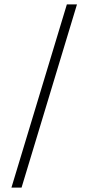

<svg xmlns="http://www.w3.org/2000/svg" viewBox="-20 -773 400 873"><path d="M32 80 284 -753H330L78 80Z"/></svg>

Font: DM Sans 36pt ExtraLight
Style: Regular
Weight: 250
Designer: Colophon Foundry, Jonny Pinhorn
Foundry: Colophon Foundry
Version: Version 4.004;gftools[0.9.30]